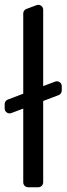

<svg xmlns="http://www.w3.org/2000/svg" viewBox="-21 -787 280 807"><path d="M76.7 -21V-330.6L26.6 -311.8Q21.7 -310.4 19.5 -310.4Q11 -310.4 4.8 -316.4Q-1.4 -322.4 -1.4 -331.3V-349.4Q-1.4 -355.8 2.3 -361.2Q6 -366.5 12.1 -368.6L76.7 -393.1V-730.5Q76.7 -733 77.1 -734.4Q78.1 -739.3 81.5 -743.4Q84.9 -747.5 89.8 -749.3L132.5 -765.3Q137.4 -766.7 139.6 -766.7Q148.1 -766.7 154.3 -760.7Q160.5 -754.6 160.5 -745.7V-425.1L210.6 -443.9Q213.8 -445.3 218 -445.3Q226.6 -445.3 232.6 -439.3Q238.6 -433.2 238.6 -424.4V-406.6Q238.6 -399.9 234.9 -394.5Q231.2 -389.2 225.1 -387.1L160.5 -362.6V-21Q160.5 -12.1 154.5 -6Q148.4 0 139.6 0H97.3Q88.8 0 82.7 -6Q76.7 -12.1 76.7 -21Z"/></svg>

Font: DeltaSans
Style: Regular
Weight: 400
Designer: Rasmus Andersson
Foundry: rsms
Version: Version 3.012